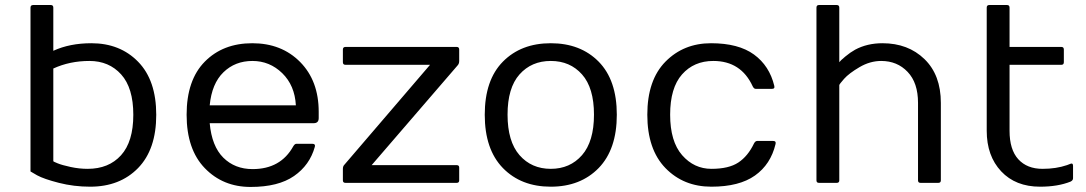

<svg xmlns="http://www.w3.org/2000/svg" viewBox="-20 -720 4275 756"><path d="M100.1 -44.9 126 -29.8C143.9 -20 172.5 -10.1 211.9 0C251.3 10.1 292.3 15.1 335 15.1C413.1 15.1 476 -9.4 523.7 -58.3C571.4 -107.3 595.2 -177.2 595.2 -267.8C595.2 -358.5 571.5 -428.1 523.9 -476.8C476.4 -525.5 415 -549.8 339.8 -549.8C283.2 -549.8 233.2 -539.9 189.9 -520V-689.9C189.9 -696.8 186.7 -700.2 180.2 -700.2H109.9C103.4 -699.9 100.1 -696.5 100.1 -689.9ZM189.9 -85V-450.2C233.2 -470.1 280.6 -480 332 -480C383.5 -480 425.1 -462.3 457 -427C488.9 -391.7 504.9 -338.7 504.9 -268.1C504.9 -197.4 488.8 -144.3 456.5 -108.6C424.3 -73 380.5 -55.2 325.2 -55.2C303.1 -55.2 280.7 -57.6 258.1 -62.5C235.4 -67.4 218.4 -72.2 207 -76.9C195.6 -81.6 189.9 -84.3 189.9 -85Z M786.4 -57.9C834.1 -8.5 894.2 16.1 966.8 16.1C1039.4 16.1 1096.4 1.8 1137.7 -26.9C1179 -55.5 1206.4 -93.9 1219.7 -142.1C1221.7 -149.9 1218.4 -153.8 1210 -153.8H1147C1142.7 -153.8 1138.7 -150.6 1134.8 -144C1101.6 -84.1 1048.2 -54.2 974.6 -54.2C928.1 -54.2 889.6 -69.2 859.4 -99.1C829.1 -129.1 811.2 -174.3 805.7 -234.9H1214.8C1228.2 -234.9 1234.9 -241.5 1234.9 -254.9V-279.8C1234.9 -361.2 1210.5 -426.5 1161.9 -475.8C1113.2 -525.1 1050.4 -549.8 973.4 -549.8C896.4 -549.8 834.1 -525.6 786.4 -477.3C738.7 -429 714.8 -359.3 714.8 -268.3C714.8 -177.3 738.7 -107.2 786.4 -57.9ZM805.7 -305.2C811.2 -362.5 829.3 -405.9 859.9 -435.5C890.5 -465.2 928.5 -480 973.9 -480C1019.3 -480 1058.4 -463.9 1091.3 -431.9C1124.2 -399.8 1142.1 -357.6 1145 -305.2Z M1330.1 -9.8C1330.1 -3.3 1333.5 0 1340.3 0H1778.3C1784.8 0 1788.1 -3.3 1788.1 -9.8V-60.1C1788.1 -66.6 1784.8 -69.8 1778.3 -69.8H1443.4L1782.2 -462.9C1786.1 -467.1 1788.1 -472.8 1788.1 -480V-524.9C1788.1 -531.7 1784.8 -535.2 1778.3 -535.2H1340.3C1333.5 -535.2 1330.1 -531.7 1330.1 -524.9V-475.1C1330.1 -468.3 1333.5 -464.8 1340.3 -464.8H1673.3L1336.4 -71.8C1332.2 -67.9 1330.1 -62.3 1330.1 -55.2Z M1960.2 -58.3C2007.9 -9.4 2070.7 15.1 2148.7 15.1C2226.6 15.1 2289.5 -9.4 2337.2 -58.3C2384.8 -107.3 2408.7 -177.3 2408.7 -268.3C2408.7 -359.3 2384.8 -429 2337.2 -477.3C2289.5 -525.6 2226.6 -549.8 2148.7 -549.8C2070.7 -549.8 2007.9 -525.6 1960.2 -477.3C1912.5 -429 1888.7 -359.3 1888.7 -268.3C1888.7 -177.3 1912.5 -107.3 1960.2 -58.3ZM2025.6 -427C2057 -462.3 2098.1 -480 2148.7 -480C2199.3 -480 2240.3 -462.3 2271.7 -427C2303.1 -391.7 2318.8 -338.9 2318.8 -268.6C2318.8 -198.2 2303.1 -145.1 2271.7 -109.1C2240.3 -73.2 2199.3 -55.2 2148.7 -55.2C2098.1 -55.2 2057 -73.2 2025.6 -109.1C1994.2 -145.1 1978.5 -198.2 1978.5 -268.6C1978.5 -338.9 1994.2 -391.7 2025.6 -427Z M2600.1 -58.3C2647.6 -9.4 2707.9 15.1 2781 15.1C2854.1 15.1 2911.3 0.5 2952.6 -28.8C2994 -58.1 3021 -99.4 3033.7 -152.8C3034 -154.5 3034.2 -155.9 3034.2 -157.2C3034.5 -162.4 3031.1 -165 3023.9 -165H2960.9C2956.1 -164.7 2952 -161.3 2948.7 -154.8C2932.8 -121.6 2912.3 -96.7 2887.2 -80.1C2862.1 -63.5 2826.8 -55.2 2781.2 -55.2C2735.7 -55.2 2697.2 -73.2 2665.8 -109.1C2634.4 -145.1 2618.7 -198.2 2618.7 -268.6C2618.7 -338.9 2634.3 -391.7 2665.5 -427C2696.8 -462.3 2737.8 -480 2788.6 -480C2861.5 -480 2913.2 -446.6 2943.8 -379.9C2947.1 -373.4 2951 -370.1 2955.6 -370.1H3018.6C3027.3 -369.8 3030.8 -373.7 3028.8 -381.8C3016.1 -434.6 2989.4 -475.7 2948.7 -505.4C2908 -535 2851.7 -549.8 2779.8 -549.8C2707.8 -549.8 2648 -525.6 2600.3 -477.3C2552.7 -429 2528.8 -359.3 2528.8 -268.3C2528.8 -177.3 2552.6 -107.3 2600.1 -58.3Z M3194.8 -9.8C3194.8 -3.3 3198.1 0 3204.6 0H3274.9C3281.4 0 3284.7 -3.3 3284.7 -9.8V-384.8C3284.7 -387 3291 -395.3 3303.7 -409.7C3316.4 -424 3336.6 -439.3 3364.3 -455.6C3391.9 -471.8 3420.4 -480 3449.7 -480C3491.7 -480 3526.4 -465.7 3553.7 -437C3581.1 -408.4 3594.7 -367.7 3594.7 -314.9V-9.8C3594.7 -3.3 3598 0 3604.5 0H3674.8C3681.3 0 3684.6 -3.3 3684.6 -9.8V-314.9C3684.6 -388.2 3663.1 -445.6 3620.1 -487.3C3577.1 -529 3522 -549.8 3454.6 -549.8C3414.6 -549.8 3378.7 -541.3 3347.2 -524.4C3334.8 -517.6 3321.9 -508.6 3308.6 -497.6C3295.2 -486.5 3287.3 -479 3284.7 -475.1V-689.9C3284.7 -696.8 3281.4 -700.2 3274.9 -700.2H3204.6C3198.1 -700.2 3194.8 -696.8 3194.8 -689.9Z M3865.2 -205.1C3865.2 -139 3884.2 -85.8 3922.1 -45.4C3960 -5 4011.1 15.1 4075.2 15.1C4121.7 15.1 4161.8 8.5 4195.3 -4.9C4201.8 -8.1 4205.1 -12.5 4205.1 -18.1V-66.9C4205.1 -75 4201.8 -77.8 4195.3 -75.2L4181.2 -69.8C4152.8 -60.1 4120.8 -55.2 4085 -55.2C4044.3 -55.2 4012.5 -67.8 3989.5 -93C3966.6 -118.2 3955.1 -155.6 3955.1 -205.1V-464.8H4159.2C4165.7 -464.8 4168.9 -468.3 4168.9 -475.1V-524.9C4168.9 -531.7 4165.7 -535.2 4159.2 -535.2H3955.1V-689.9C3955.1 -696.8 3951.8 -700.2 3945.3 -700.2H3875C3868.5 -700.2 3865.2 -696.8 3865.2 -689.9Z"/></svg>

Font: Numans
Style: Regular
Weight: 400
Designer: Jovanny Lemonad
Foundry: Jovanny Lemonad
Version: Version 001.001